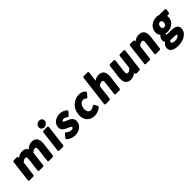

<svg xmlns="http://www.w3.org/2000/svg" viewBox="323 -2298 4105 4105"><g transform="rotate(-45 2375.0 -245.5)"><path d="M71 0C70 11 78 25 93 25H208C219 25 234 15 236 0L277 -333C315 -367 343 -379 361 -379C396 -379 410 -369 401 -293L365 0C364 11 372 25 387 25H502C513 25 528 15 530 0L571 -333C608 -366 636 -379 655 -379C688 -379 703 -369 694 -293L658 0C657 11 665 25 680 25H796C807 25 822 15 824 0L862 -308C878 -438 833 -528 712 -528C651 -528 598 -497 551 -457C527 -502 484 -528 418 -528C364 -528 317 -504 276 -473V-494C276 -505 267 -516 254 -516H159C148 -516 133 -506 131 -491Z M1121 -552C1173 -552 1221 -589 1228 -642C1235 -696 1196 -733 1143 -733C1090 -733 1043 -696 1036 -642C1029 -589 1069 -552 1121 -552ZM970 0C969 11 977 25 992 25H1107C1118 25 1133 15 1135 0L1195 -491C1196 -502 1188 -516 1173 -516H1058C1047 -516 1032 -506 1030 -491Z M1274 -71C1266 -61 1265 -46 1275 -37C1322 6 1393 37 1467 37C1601 37 1693 -40 1705 -140C1719 -250 1632 -287 1569 -312C1511 -334 1487 -347 1489 -362C1491 -376 1499 -391 1540 -391C1571 -391 1599 -378 1628 -354C1637 -347 1654 -348 1664 -359L1725 -429C1733 -439 1735 -455 1725 -464C1686 -497 1630 -528 1555 -528C1436 -528 1342 -459 1329 -356C1317 -256 1402 -214 1463 -190C1519 -167 1547 -151 1545 -134C1543 -117 1533 -100 1488 -100C1446 -100 1411 -118 1373 -150C1362 -159 1346 -156 1337 -145Z M1832 -245C1810 -70 1911 37 2059 37C2121 37 2190 13 2246 -32C2256 -40 2260 -55 2254 -65L2215 -138C2206 -156 2188 -150 2179 -143C2151 -123 2120 -107 2089 -107C2029 -107 1989 -156 2000 -245C2011 -335 2064 -384 2126 -384C2149 -384 2168 -375 2189 -354C2202 -341 2218 -349 2226 -358L2290 -431C2298 -440 2299 -455 2291 -464C2258 -500 2208 -528 2138 -528C1994 -528 1854 -423 1832 -245Z M2376 0C2375 11 2383 25 2398 25H2513C2524 25 2539 15 2541 0L2582 -332C2621 -366 2644 -379 2675 -379C2712 -379 2725 -369 2716 -293L2680 0C2679 11 2687 25 2702 25H2817C2828 25 2843 15 2845 0L2883 -308C2899 -438 2857 -528 2734 -528C2682 -528 2637 -509 2599 -484L2605 -523L2628 -706C2629 -717 2621 -731 2606 -731H2491C2480 -731 2465 -721 2463 -706Z M3003 -183C2987 -53 3029 37 3152 37C3209 37 3258 15 3302 -20V3C3302 14 3311 25 3324 25H3418C3429 25 3444 15 3446 0L3506 -491C3507 -502 3499 -516 3484 -516H3369C3358 -516 3343 -506 3341 -491L3301 -164C3263 -124 3243 -112 3211 -112C3175 -112 3161 -121 3170 -198L3206 -491C3207 -502 3199 -516 3184 -516H3069C3058 -516 3043 -506 3041 -491Z M3591 0C3590 11 3598 25 3613 25H3728C3739 25 3754 15 3756 0L3797 -332C3836 -366 3859 -379 3890 -379C3927 -379 3940 -369 3931 -293L3895 0C3894 11 3902 25 3917 25H4032C4043 25 4058 15 4060 0L4098 -308C4114 -438 4072 -528 3949 -528C3890 -528 3840 -504 3796 -472V-494C3796 -505 3787 -516 3774 -516H3679C3668 -516 3653 -506 3651 -491Z M4316 72C4317 60 4323 48 4340 34C4358 37 4377 39 4400 39H4467C4524 39 4528 48 4526 63C4524 82 4487 117 4412 117C4335 117 4314 92 4316 72ZM4168 89C4155 198 4259 242 4378 242C4543 242 4676 162 4690 44C4703 -61 4624 -102 4503 -102H4416C4358 -102 4362 -114 4363 -122C4364 -132 4366 -135 4371 -140C4390 -134 4411 -131 4430 -131C4543 -131 4650 -198 4665 -323C4668 -344 4666 -362 4661 -381H4709C4720 -381 4735 -391 4737 -406L4747 -491C4748 -502 4740 -516 4725 -516H4553C4533 -523 4507 -528 4479 -528C4366 -528 4251 -457 4235 -327C4228 -272 4246 -227 4272 -196C4247 -174 4223 -141 4218 -102C4214 -68 4222 -40 4238 -19C4200 10 4173 46 4168 89ZM4445 -253C4412 -253 4387 -275 4393 -327C4399 -377 4429 -399 4463 -399C4496 -399 4520 -377 4514 -327C4508 -275 4477 -253 4445 -253Z"/></g></svg>

Font: Falling Sky
Style: BlkObl
Weight: 900
Designer: Paul D. Hunt
Foundry: Adobe Systems Incorporated
Version: Version 1.02